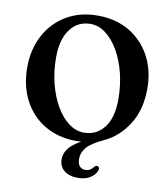

<svg xmlns="http://www.w3.org/2000/svg" viewBox="-98 -795 957 1097"><g transform="rotate(10 380.0 -246.5)"><path d="M380.5 -713Q486 -713 564.8 -666.2Q643.5 -619.5 687.2 -537.8Q731 -456 731 -351Q731 -227 676 -141.2Q621 -55.5 533.5 -16Q466.5 15 441.5 45.2Q416.5 75.5 416.5 111.5Q416.5 140 429.2 154Q442 168 462 168Q491 168 508.5 142.5Q518.5 131.5 527.5 134Q533.5 135.5 537 142.2Q540.5 149 535.5 160Q527 184 498.8 202Q470.5 220 428.5 220Q377 220 347.8 195.8Q318.5 171.5 318.5 130Q318.5 97.5 340.5 68.2Q362.5 39 411.5 13Q397.5 14 384.5 14Q278 14 199.2 -32.8Q120.5 -79.5 77.2 -162.2Q34 -245 34 -353Q34 -456 77 -537.5Q120 -619 198 -666Q276 -713 380.5 -713ZM578.5 -262.5Q578.5 -342 560.5 -413.8Q542.5 -485.5 510.5 -540.5Q478.5 -595.5 437 -627.2Q395.5 -659 348.5 -659Q274 -659 230.2 -599.8Q186.5 -540.5 186.5 -437.5Q186.5 -355.5 205 -283.5Q223.5 -211.5 255.8 -156.8Q288 -102 329.5 -71.2Q371 -40.5 417 -40.5Q489.5 -40.5 534 -97.5Q578.5 -154.5 578.5 -262.5Z"/></g></svg>

Font: Fraunces 72pt S050 SemiBold
Style: Regular
Weight: 600
Version: Version 1.000; ttfautohint (v1.8.3)